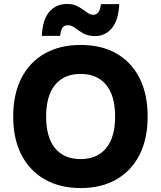

<svg xmlns="http://www.w3.org/2000/svg" viewBox="-20 -943 816 974"><path d="M389 -715Q494 -715 570 -672Q646 -629 687.5 -547.5Q729 -466 729 -352Q729 -238 687.5 -157Q646 -76 570 -32.5Q494 11 389 11Q285 11 208 -32.5Q131 -76 89 -157Q47 -238 47 -352Q47 -466 89 -547.5Q131 -629 208 -672Q285 -715 389 -715ZM389 -568Q305 -568 259.5 -512.5Q214 -457 214 -352Q214 -246 259.5 -191Q305 -136 389 -136Q472 -136 518 -191Q564 -246 564 -352Q564 -458 518 -513Q472 -568 389 -568ZM585 -922Q581 -840 547.5 -800Q514 -760 463 -760Q426 -760 402 -774Q378 -788 360.5 -801.5Q343 -815 324 -815Q305 -815 296.5 -801.5Q288 -788 285 -761H192Q196 -844 230.5 -883.5Q265 -923 320 -923Q347 -923 366 -914.5Q385 -906 399.5 -895.5Q414 -885 426.5 -876.5Q439 -868 454 -868Q486 -868 492 -922Z"/></svg>

Font: Prodigy Sans
Style: Bold
Weight: 700
Designer: Wei Huang
Foundry: Wei Huang
Version: Version 1.003; ttfautohint (v1.8.3)